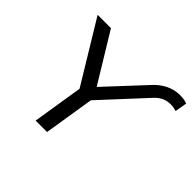

<svg xmlns="http://www.w3.org/2000/svg" viewBox="-161 -928 1141 1141"><g transform="rotate(45 410.0 -357.0)"><path d="M259 0 317 -363 324 -295 75 -705H187L374 -398L591 -631Q618 -661 645.5 -679Q673 -697 701.5 -705.5Q730 -714 761 -714Q773 -714 782.5 -713Q792 -712 801 -710Q810 -708 820 -704L807 -628Q795 -632 784 -634Q773 -636 758 -636Q727 -636 702 -624Q677 -612 653 -585L385 -295L413 -363L355 0Z"/></g></svg>

Font: Nunito Sans 7pt SemiExpanded
Style: Italic
Weight: 400
Width: 6
Italic angle: -9°
Designer: Vernon Adams
Foundry: Vernon Adams
Version: Version 3.101;gftools[0.9.27]